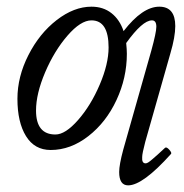

<svg xmlns="http://www.w3.org/2000/svg" viewBox="-20 -436 552 575"><path d="M131.8 13.2Q83.5 13.2 57.9 -28.3Q32.2 -69.8 32.2 -140.1Q32.2 -206.5 65.2 -271.2Q98.1 -335.9 149.9 -376Q201.7 -416 253.9 -416Q289.1 -416 313.7 -396.7Q338.4 -377.4 350.1 -342.8Q406.7 -416 457 -416Q504.9 -416 504.9 -357.9Q504.9 -325.7 490.2 -275.9L415 -11.2Q405.8 23.9 405.8 34.2Q404.3 53.2 416 53.2Q419.4 53.2 423.8 50.5Q428.2 47.9 437.3 40Q446.3 32.2 452.6 26.6Q459 21 474.1 6.8Q478.5 2.9 486.8 12.2Q495.1 21.5 492.2 24.9Q407.7 119.1 363.8 119.1Q336.9 119.1 336.9 79.1Q336.9 57.6 349.1 12.2L433.1 -284.2Q448.2 -338.9 448.2 -356Q448.2 -375 435.1 -375Q406.7 -375 357.9 -307.1Q359.9 -287.6 359.9 -274.9Q359.9 -203.1 328.9 -136.5Q297.9 -69.8 244.6 -28.3Q191.4 13.2 131.8 13.2ZM146 -33.2Q175.8 -33.2 213.9 -76.7Q252 -120.1 278.6 -182.4Q305.2 -244.6 305.2 -293.9Q305.2 -375 253.9 -375Q221.7 -375 182.1 -329.3Q142.6 -283.7 115.2 -219.5Q87.9 -155.3 87.9 -105Q87.9 -33.2 146 -33.2Z"/></svg>

Font: Junicode SmCond
Style: Italic
Weight: 400
Width: 4
Italic angle: -11°
Designer: Peter S. Baker
Version: Version 2.206